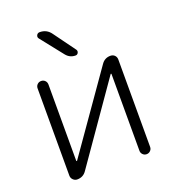

<svg xmlns="http://www.w3.org/2000/svg" viewBox="-137 -878 853 958"><g transform="rotate(-20 289.0 -398.5)"><path d="M169.9 -747.1Q162.1 -755.9 167 -766.1Q171.9 -776.4 183.6 -776.4Q220.7 -776.4 242.2 -746.1L326.2 -630.9Q331.1 -623 326.7 -614.3Q322.3 -605.5 312.5 -605.5Q282.2 -605.5 262.7 -629.9ZM449.2 -457Q449.2 -459 447.8 -459.5Q446.3 -460 445.3 -459L158.2 -46.9Q140.6 -21.5 109.4 -21.5Q96.7 -21.5 87.4 -30.8Q78.1 -40 78.1 -52.7V-515.6Q78.1 -528.3 86.4 -536.6Q94.7 -544.9 106.9 -544.9Q119.1 -544.9 127.4 -536.6Q135.7 -528.3 135.7 -515.6V-111.3Q135.7 -109.4 137.2 -108.9Q138.7 -108.4 139.6 -109.4L426.8 -519.5Q444.3 -544.9 474.6 -544.9Q488.3 -544.9 497.1 -536.1Q505.9 -527.3 505.9 -513.7V-49.8Q505.9 -38.1 497.6 -29.8Q489.3 -21.5 477.5 -21.5Q465.8 -21.5 457.5 -29.8Q449.2 -38.1 449.2 -49.8Z"/></g></svg>

Font: Gen Jyuu Gothic P Light
Style: Regular
Weight: 200
Designer: [Source Han Sans]
Ryoko NISHIZUKA  (kana & ideographs); Paul D. Hunt (Latin, Greek & Cyrillic); Wenlong ZHANG  (bopomofo
Version: Version 1.002.20150607